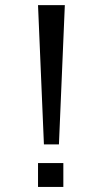

<svg xmlns="http://www.w3.org/2000/svg" viewBox="-20 -742 408 762"><path d="M237.3 -721.7H130.9L154.3 -168.9H213.9ZM231.4 0V-94.7H130.9V0Z"/></svg>

Font: FreeUniversal
Style: Regular
Weight: 400
Version: Version 1.001